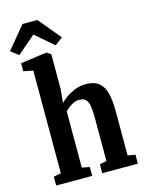

<svg xmlns="http://www.w3.org/2000/svg" viewBox="-184 -1117 900 1202"><g transform="rotate(-15 266.0 -516.0)"><path d="M74 -66.5V-732L12 -744.5V-796.5L178.5 -819.5H183.5L209.5 -801V-576.5L201 -488Q215 -504 240.5 -521.8Q266 -539.5 298.5 -552.5Q331 -565.5 367 -565.5Q421.5 -565.5 452 -541.2Q482.5 -517 494.5 -470.2Q506.5 -423.5 506.5 -355V-66.5L555.5 -58V0H324.5V-57.5L369.5 -66.5V-343Q369.5 -388.5 365.2 -419.2Q361 -450 347 -465.5Q333 -481 303 -481Q283.5 -481 266.5 -473.2Q249.5 -465.5 235.2 -454Q221 -442.5 210 -431V-67L259.5 -57.5V0H26V-57.5ZM14.5 -848.5 -35.5 -887 84 -1031.5H180.5L300.5 -887L250.5 -848.5L132.5 -950Z"/></g></svg>

Font: Merriweather 24pt SemiCondensed
Style: Bold
Weight: 700
Width: 4
Designer: Eben Sorkin
Foundry: Eben Sorkin
Version: Version 2.100